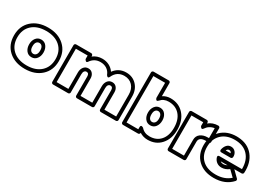

<svg xmlns="http://www.w3.org/2000/svg" viewBox="-16 -1606 3451 2477"><g transform="rotate(30 1710.0 -367.0)"><path d="M72 -50.8Q-20 -134.8 -20 -273.9Q-20 -413.1 72 -496.6Q164.1 -580.1 314 -580.1Q463.9 -580.1 555.9 -496.6Q647.9 -413.1 647.9 -273.9Q647.9 -134.8 555.9 -50.8Q463.9 33.2 314 33.2Q164.1 33.2 72 -50.8ZM106 -460.7Q29.8 -391.6 29.8 -273.9Q29.8 -156.2 106 -86.7Q182.1 -17.1 314 -17.1Q445.8 -17.1 522 -86.7Q598.1 -156.2 598.1 -273.9Q598.1 -391.6 522 -460.7Q445.8 -529.8 314 -529.8Q182.1 -529.8 106 -460.7ZM235.8 -177.7Q207 -215.3 207 -271Q207 -326.7 235.8 -364.3Q264.6 -401.9 314 -401.9Q363.3 -401.9 392.1 -364.3Q420.9 -326.7 420.9 -271Q420.9 -215.3 392.1 -177.7Q363.3 -140.1 314 -140.1Q264.6 -140.1 235.8 -177.7ZM272.7 -331.8Q256.8 -311.5 256.8 -271Q256.8 -230.5 272.7 -210.2Q288.6 -189.9 314 -189.9Q339.4 -189.9 355.2 -210.2Q371.1 -230.5 371.1 -271Q371.1 -311.5 355.2 -331.8Q339.4 -352.1 314 -352.1Q288.6 -352.1 272.7 -331.8Z M708 0V-546.9Q708 -557.6 715.8 -564.7Q723.6 -571.8 732.9 -571.8H958Q968.8 -571.8 975.8 -564Q982.9 -556.2 982.9 -546.9V-535.2Q1041 -582 1121.1 -582Q1177.2 -582 1223.6 -558.1Q1270 -534.2 1298.8 -491.2Q1364.3 -582 1477.1 -582Q1572.8 -582 1633.8 -517.1Q1694.8 -452.1 1694.8 -349.1V0Q1694.8 10.7 1687 17.8Q1679.2 24.9 1669.9 24.9H1444.8Q1434.1 24.9 1427 17.1Q1419.9 9.3 1419.9 0V-284.2Q1419.9 -334 1382.8 -334Q1363.3 -334 1351.1 -318.4Q1338.9 -302.7 1338.9 -271V0Q1338.9 10.7 1331.1 17.8Q1323.2 24.9 1314 24.9H1088.9Q1078.1 24.9 1071 17.1Q1064 9.3 1064 0V-284.2Q1064 -334 1026.9 -334Q1007.3 -334 995.1 -318.4Q982.9 -302.7 982.9 -271V0Q982.9 10.7 975.1 17.8Q967.3 24.9 958 24.9H732.9Q722.2 24.9 715.1 17.1Q708 9.3 708 0ZM757.8 -24.9H933.1V-271Q933.1 -318.8 958.3 -351.3Q983.4 -383.8 1026.9 -383.8Q1066.4 -383.8 1090.1 -355.2Q1113.8 -326.7 1113.8 -284.2V-24.9H1289.1V-271Q1289.1 -318.8 1314.2 -351.3Q1339.4 -383.8 1382.8 -383.8Q1422.4 -383.8 1446 -355.2Q1469.7 -326.7 1469.7 -284.2V-24.9H1645V-349.1Q1645 -433.6 1598.6 -482.9Q1552.2 -532.2 1477.1 -532.2Q1368.2 -532.2 1320.8 -429.2Q1314.9 -416.5 1308.1 -412.1Q1301.3 -407.7 1295.7 -410.4Q1290 -413.1 1285.2 -417.5Q1280.3 -421.9 1277.8 -426.8L1274.9 -431.2Q1256.3 -479.5 1216.3 -505.9Q1176.3 -532.2 1121.1 -532.2Q1030.8 -532.2 979 -456.1Q972.2 -445.8 965.1 -443.6Q958 -441.4 952.4 -445.3Q946.8 -449.2 942.4 -454.8Q938 -460.4 935.5 -465.3L933.1 -470.2V-522H757.8Z M1749.5 0V-742.2Q1749.5 -752.9 1757.6 -760Q1765.6 -767.1 1774.9 -767.1H1999.5Q2010.3 -767.1 2017.6 -759.3Q2024.9 -751.5 2024.9 -742.2V-546.9Q2076.7 -580.1 2138.7 -580.1Q2263.2 -580.1 2338.9 -494.1Q2414.6 -408.2 2414.6 -270Q2414.6 -134.8 2340.6 -50.8Q2266.6 33.2 2144.5 33.2Q2078.1 33.2 2024.9 -1V0Q2024.9 10.7 2016.8 17.8Q2008.8 24.9 1999.5 24.9H1774.9Q1764.2 24.9 1756.8 17.1Q1749.5 9.3 1749.5 0ZM1799.8 -24.9H1974.6V-56.2Q1974.6 -69.3 1979.2 -75.9Q1983.9 -82.5 1990.2 -82.3Q1996.6 -82 2002.9 -79.8Q2009.3 -77.6 2013.7 -74.7L2018.6 -71.8Q2064.9 -17.1 2144.5 -17.1Q2245.6 -17.1 2305.2 -84.5Q2364.7 -151.9 2364.7 -270Q2364.7 -391.6 2303.7 -460.7Q2242.7 -529.8 2138.7 -529.8Q2063 -529.8 2018.6 -476.1Q2003.9 -460.4 1994.1 -464.1Q1984.4 -467.8 1979.5 -480L1974.6 -492.2V-716.8H1799.8ZM2080.6 -407.2Q2129.9 -407.2 2158.7 -369.6Q2187.5 -332 2187.5 -275.9Q2187.5 -220.2 2158.7 -182.6Q2129.9 -145 2080.6 -145Q2032.2 -145 2003.4 -182.9Q1974.6 -220.7 1974.6 -275.9Q1974.6 -331.1 2003.4 -369.1Q2032.2 -407.2 2080.6 -407.2ZM2080.6 -194.8Q2106 -194.8 2121.8 -215.1Q2137.7 -235.4 2137.7 -275.9Q2137.7 -316.4 2121.8 -336.7Q2106 -356.9 2080.6 -356.9Q2055.7 -356.9 2040.3 -336.7Q2024.9 -316.4 2024.9 -275.9Q2024.9 -235.4 2040.3 -215.1Q2055.7 -194.8 2080.6 -194.8Z M2429.7 0V-546.9Q2429.7 -557.6 2437.5 -564.7Q2445.3 -571.8 2454.6 -571.8H2679.7Q2690.4 -571.8 2697.5 -564Q2704.6 -556.2 2704.6 -546.9V-532.2Q2764.6 -582 2846.7 -582Q2857.4 -582 2864.5 -574.2Q2871.6 -566.4 2871.6 -557.1V-354Q2871.6 -343.8 2864.7 -335.4Q2857.9 -327.1 2842.8 -329.1Q2821.8 -332 2804.7 -332Q2753.9 -332 2729.2 -313.5Q2704.6 -294.9 2704.6 -261.2V0Q2704.6 10.7 2696.8 17.8Q2689 24.9 2679.7 24.9H2454.6Q2443.8 24.9 2436.8 17.1Q2429.7 9.3 2429.7 0ZM2479.5 -24.9H2654.8V-261.2Q2654.8 -318.4 2697 -350.1Q2739.3 -381.8 2804.7 -381.8H2821.8V-529.8Q2744.1 -519 2700.7 -453.1Q2693.8 -442.9 2686.8 -440.7Q2679.7 -438.5 2674.1 -442.4Q2668.5 -446.3 2664.1 -451.7Q2659.7 -457 2657.2 -461.9L2654.8 -466.8V-522H2479.5Z M2806.2 -271Q2806.2 -410.6 2893.8 -495.4Q2981.4 -580.1 3123 -580.1Q3127 -580.1 3135.5 -579.6Q3144 -579.1 3147.9 -579.1Q3290.5 -570.8 3369.4 -473.4Q3448.2 -376 3439 -222.2Q3438.5 -211.9 3430.9 -205.1Q3423.3 -198.2 3414.1 -198.2H3305.2L3395 -109.9Q3402.3 -102.5 3402.3 -92.3Q3402.3 -82 3396 -75.2Q3298.3 33.2 3129.4 33.2Q2981 33.2 2893.6 -49.8Q2806.2 -132.8 2806.2 -271ZM2856 -271Q2856 -153.3 2927.7 -85.2Q2999.5 -17.1 3129.4 -17.1Q3259.3 -17.1 3342.3 -91.8L3259.3 -172.9Q3206.1 -132.8 3149.4 -132.8Q3108.9 -132.8 3078.4 -154.5Q3047.9 -176.3 3034.2 -214.8Q3030.8 -225.6 3031.7 -232.4Q3032.7 -239.3 3036.9 -242.4Q3041 -245.6 3045.9 -246.8Q3050.8 -248 3054.7 -248H3058.1H3390.1Q3391.6 -379.4 3320.8 -454.6Q3250 -529.8 3123 -529.8Q3000 -529.8 2928 -460Q2856 -390.1 2856 -271ZM3028.3 -332Q3036.6 -373.5 3061.3 -401.9Q3085.9 -430.2 3125 -430.2Q3166.5 -430.2 3191.9 -399.2Q3217.3 -368.2 3214.4 -325.2Q3213.4 -316.4 3206.3 -309.1Q3199.2 -301.8 3189 -301.8H3053.2Q3023.9 -301.8 3028.3 -332ZM3087.4 -352.1H3161.1Q3152.3 -379.9 3125 -379.9Q3101.1 -379.9 3087.4 -352.1ZM3103 -198.2Q3120.6 -183.1 3149.4 -183.1Q3175.8 -183.1 3205.1 -198.2Z"/></g></svg>

Font: Trueno Black Outline
Style: Regular
Weight: 900
Width: 6
Designer: Julieta Ulanovsky
Foundry: Julieta Ulanovsky
Version: Version 3.001b | FøM Fix